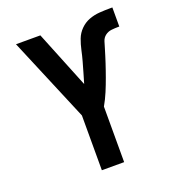

<svg xmlns="http://www.w3.org/2000/svg" viewBox="-135 -849 869 955"><g transform="rotate(-20 300.0 -371.5)"><path d="M241 0V-290L54 -735H183L305 -433Q313 -460 321 -487.5Q329 -515 336.5 -542Q344 -569 350 -597Q356 -625 366 -651.5Q376 -678 396.5 -698.5Q417 -719 443.5 -729Q470 -739 498.5 -741Q527 -743 556 -743H567V-642H562Q544 -642 525.5 -640Q507 -638 492.5 -627Q478 -616 472.5 -598Q467 -580 462 -563Q457 -546 451.5 -528.5Q446 -511 440.5 -494Q435 -477 429 -460Q423 -443 417 -426Q411 -409 404.5 -392.5Q398 -376 391 -359Q384 -342 376 -326Q368 -310 359 -294V0Z"/></g></svg>

Font: R Plex Mono
Style: Bold
Weight: 700
Monospace: yes
Designer: Belleve Invis
Foundry: Belleve Invis
Version: Version 31.8.0